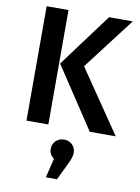

<svg xmlns="http://www.w3.org/2000/svg" viewBox="-106 -760 831 1142"><g transform="rotate(10 310.0 -189.5)"><path d="M81 -691V0H213V-691ZM458 -691 219 -369 463 0H620L362 -378L601 -691ZM322 72C282 72 252 101 252 140C252 163 262 181 281 196L253 312H320L364 221C385 178 391 161 391 140C391 101 361 72 322 72Z"/></g></svg>

Font: Fira Sans Medium
Style: Regular
Weight: 500
Designer: Carrois Corporate & Edenspiekermann AG
Foundry: Carrois Corporate GbR & Edenspiekermann AG
Version: Version 4.203